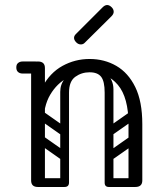

<svg xmlns="http://www.w3.org/2000/svg" viewBox="-20 -745 647 765"><path d="M118 -250Q118 -341 148.5 -398Q179 -455 229 -482.5Q279 -510 337 -510Q396 -510 443.5 -482.5Q491 -455 519 -398Q547 -341 547 -250H492Q492 -357 449.5 -407Q407 -457 337 -457Q291 -457 249 -435Q207 -413 180 -367.5Q153 -322 153 -250ZM131 0Q104 0 104 -26V-474Q104 -500 131 -500Q159 -500 159 -474V-26Q159 0 131 0ZM70 -452Q58 -452 51 -459Q45 -465 45 -476Q45 -488 51 -493Q58 -500 70 -500H121Q132 -500 138 -498.5Q144 -497 145 -495Q149 -491 152 -486Q155 -481 155 -476Q153 -463 146 -459Q142 -452 121 -452ZM519 0Q492 0 492 -26V-250Q492 -276 519 -276Q547 -276 547 -250V-26Q547 0 519 0ZM414 0Q397 0 397 -17V-379Q397 -396 414 -396Q432 -396 432 -380V-18Q432 0 414 0ZM337 -457Q305 -457 280 -439Q255 -421 255 -376V-281H220V-379Q220 -409 238 -431Q256 -453 285.5 -464.5Q315 -476 348 -476ZM337 -457 327 -476Q377 -476 404.5 -451.5Q432 -427 432 -389V-281H397V-376Q397 -421 383 -439Q369 -457 337 -457ZM115 -17Q115 -35 133 -35H236Q254 -35 254 -17Q254 0 235 0H132Q115 0 115 -17ZM399 -17Q399 -35 417 -35H520Q538 -35 538 -17Q538 0 519 0H416Q399 0 399 -17ZM130 -198Q140 -211 153 -202L247 -136Q261 -127 250 -111Q240 -98 227 -107L133 -173Q128 -177 126.5 -184Q125 -191 130 -198ZM130 -296Q140 -309 153 -300L247 -234Q261 -225 250 -209Q240 -196 227 -205L133 -271Q128 -275 126.5 -282Q125 -289 130 -296ZM237 0Q220 0 220 -17V-349Q220 -366 237 -366Q255 -366 255 -350V-18Q255 0 237 0ZM141 0Q124 0 124 -17V-349Q124 -366 141 -366Q159 -366 159 -350V-18Q159 0 141 0ZM433 -211Q418 -200 409 -214Q405 -219 404.5 -226Q404 -233 412 -239L489 -293Q504 -303 514 -289Q518 -283 517.5 -276.5Q517 -270 510 -265ZM435 -114Q420 -103 411 -117Q407 -122 406.5 -129Q406 -136 414 -142L491 -196Q506 -206 516 -192Q520 -186 519.5 -179.5Q519 -173 512 -168ZM317 -574Q311 -568 302 -568Q292 -568 284 -576Q275 -585 275 -594Q275 -602 282 -609L389 -716Q398 -725 407 -725Q416 -725 425 -716Q433 -708 433 -698Q433 -689 424 -680Z"/></svg>

Font: Agu Display Uzo
Style: Regular
Weight: 400
Designer: Oluwaseun Badejo
Version: Version 1.103